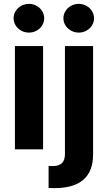

<svg xmlns="http://www.w3.org/2000/svg" viewBox="-20 -767 555 986"><path d="M56.6 -530.3H201.2V0H56.6ZM49.8 -672.9Q49.8 -692.9 60.3 -710Q70.8 -727.1 89.1 -737.1Q107.4 -747.1 128.9 -747.1Q149.9 -747.1 168 -737.1Q186 -727.1 196.5 -710Q207 -692.9 207 -672.9Q207 -653.3 196.5 -636.5Q186 -619.6 168 -609.6Q149.9 -599.6 128.9 -599.6Q107.4 -599.6 89.1 -609.6Q70.8 -619.6 60.3 -636.5Q49.8 -653.3 49.8 -672.9ZM458 -530.3V26.4Q458 199.2 258.8 199.2L229.5 198.2V85L249 85.9Q283.2 85.9 298.3 70.6Q313.5 55.2 313.5 24.4V-530.3ZM305.7 -672.9Q305.7 -692.9 316.2 -710Q326.7 -727.1 345 -737.1Q363.3 -747.1 384.8 -747.1Q405.8 -747.1 423.8 -737.1Q441.9 -727.1 452.4 -710Q462.9 -692.9 462.9 -672.9Q462.9 -653.3 452.4 -636.5Q441.9 -619.6 423.8 -609.6Q405.8 -599.6 384.8 -599.6Q363.3 -599.6 345 -609.6Q326.7 -619.6 316.2 -636.5Q305.7 -653.3 305.7 -672.9Z"/></svg>

Font: Pretendard
Style: Bold
Weight: 700
Designer: Base glyphs from Inter by Rasmus Andersson; Hangeul glyphs from Noto Sans CJK(Source Han Sans) by Jang Soo-young and Kan
Foundry: Kil Hyung-jin
Version: Version 1.309